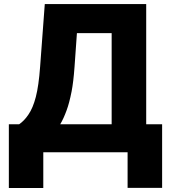

<svg xmlns="http://www.w3.org/2000/svg" viewBox="-20 -747 840 942"><path d="M192.4 175.3H23.4V-137.2H73.7Q99.1 -154.3 119.6 -185.1Q141.6 -216.8 155.8 -271.5Q169.9 -325.7 176.8 -419.4L199.7 -727.1H697.3V-137.2H775.4V174.8H606V0H192.4ZM275.4 -137.2H527.8V-584.5H357.4L345.7 -419.4Q340.3 -344.2 331.1 -297.4Q319.8 -240.2 306.6 -205.1Q292 -165 275.4 -137.2Z"/></svg>

Font: My Font
Style: Regular
Weight: 500
Designer: Rasmus Andersson
Foundry: rsms
Version: Version 0.001